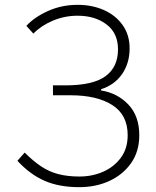

<svg xmlns="http://www.w3.org/2000/svg" viewBox="-20 -761 646 794"><path d="M308 13Q225 13 165 -13Q105 -39 52 -96L82 -130Q118 -94 151.5 -72Q185 -50 223 -40.5Q261 -31 308 -31Q362 -31 407 -51Q452 -71 480 -109Q508 -147 508 -202Q508 -286 444.5 -326.5Q381 -367 272 -367H199V-408H250Q365 -408 416.5 -446Q468 -484 468 -557Q468 -624 420.5 -660Q373 -696 301 -696Q247 -696 198.5 -675.5Q150 -655 118 -622L89 -654Q122 -690 178.5 -715.5Q235 -741 301 -741Q361 -741 409.5 -719.5Q458 -698 487 -657.5Q516 -617 516 -561Q516 -500 485 -455Q454 -410 398 -392V-387Q466 -376 511 -328.5Q556 -281 556 -202Q556 -135 522.5 -87Q489 -39 433 -13Q377 13 308 13Z"/></svg>

Font: Noto Sans JP ExtraLight
Style: Regular
Weight: 250
Designer: Ryoko NISHIZUKA  (kana, bopomofo & ideographs); Paul D. Hunt (Latin, Greek & Cyrillic); Sandoll Communications , Soo-you
Foundry: Adobe
Version: Version 2.004-H2;hotconv 1.0.118;makeotfexe 2.5.65603